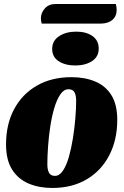

<svg xmlns="http://www.w3.org/2000/svg" viewBox="-20 -913 614 953"><path d="M239 20Q174 20 122 -2Q70 -24 40 -71.5Q10 -119 10 -196Q10 -296 50 -371Q90 -446 163 -488Q236 -530 335 -530Q401 -530 452.5 -508.5Q504 -487 533 -440.5Q562 -394 562 -318Q562 -219 522.5 -142.5Q483 -66 410.5 -23Q338 20 239 20ZM253 -40Q275 -40 292.5 -66Q310 -92 322 -134.5Q334 -177 342 -227Q350 -277 354 -326Q358 -375 358 -413Q358 -439 350 -454.5Q342 -470 320 -470Q297 -470 279.5 -444.5Q262 -419 249.5 -377Q237 -335 229.5 -285Q222 -235 218.5 -186Q215 -137 215 -97Q215 -72 223 -56Q231 -40 253 -40ZM187 -796Q183 -808 183 -822Q183 -849 202.5 -871Q222 -893 254 -893H555Q559 -878 559 -864Q559 -832 537.5 -814Q516 -796 481 -796ZM354 -588Q304 -588 271.5 -609Q239 -630 239 -670Q239 -711 273.5 -733.5Q308 -756 358 -756Q408 -756 439 -734Q470 -712 470 -672Q470 -631 436.5 -609.5Q403 -588 354 -588Z"/></svg>

Font: Sansita Swashed Black
Style: Regular
Weight: 900
Designer: Pablo Cosgaya
Foundry: Omnibus-Type
Version: Version 1.003; ttfautohint (v1.8.3)